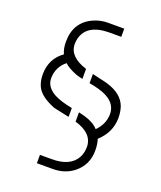

<svg xmlns="http://www.w3.org/2000/svg" viewBox="-158 -842 903 1076"><g transform="rotate(20 294.0 -304.0)"><path d="M52.7 -346.7Q53.7 -440.4 126 -491.2Q112.3 -520.5 112.3 -561.5Q112.3 -679.7 213.9 -724.6Q253.9 -742.2 296.9 -742.2H394.5V-693.4H323.2Q190.4 -692.4 167 -599.6Q163.1 -583 163.1 -564.5Q165 -490.2 270.5 -457V-397.5Q243.2 -403.3 232.4 -407.2Q179.7 -427.7 157.2 -450.2Q105.5 -409.2 104.5 -342.8Q104.5 -270.5 207 -239.3Q231.4 -231.4 270.5 -223.6V-170.9Q184.6 -188.5 179.7 -190.4Q176.8 -191.4 173.8 -192.4Q93.8 -224.6 69.3 -270.5Q52.7 -302.7 52.7 -346.7ZM192.4 84H260.7Q374 85 411.1 13.7Q424.8 -14.6 424.8 -48.8Q422.9 -128.9 316.4 -159.2V-214.8Q341.8 -209 351.6 -206.1Q409.2 -189.5 436.5 -158.2Q482.4 -204.1 483.4 -263.7Q483.4 -345.7 373 -376Q349.6 -382.8 316.4 -388.7V-443.4Q330.1 -439.5 357.4 -433.6Q395.5 -425.8 410.2 -420.9Q500 -393.6 524.4 -328.1Q535.2 -297.9 535.2 -259.8Q534.2 -172.9 465.8 -111.3Q475.6 -84 475.6 -44.9Q475.6 41 411.1 92.8Q359.4 133.8 287.1 133.8H192.4Z"/></g></svg>

Font: Post No Bills Jaffna
Style: Regular
Weight: 400
Designer: Kosala Senevirathne, Siva Puranthara, Lasantha Premarathna, Tharique Azeez
Foundry: Mooniak
Version: Version 1.220 ; ttfautohint (v1.6)